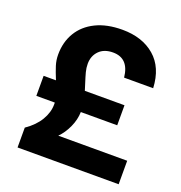

<svg xmlns="http://www.w3.org/2000/svg" viewBox="-129 -826 882 937"><g transform="rotate(20 312.0 -357.5)"><path d="M589 -122V0H64V-103Q112 -136 136 -176.5Q160 -217 160 -258V-268H64V-372H128Q112 -411 103.5 -438Q95 -465 95 -494Q95 -559 125 -609Q155 -659 212 -687Q269 -715 349 -715Q453 -715 517.5 -659.5Q582 -604 587 -498H436Q426 -595 344 -595Q298 -595 272 -568.5Q246 -542 246 -501Q246 -480 251.5 -459Q257 -438 268 -404L278 -372H484V-268H295Q294 -228 276 -188.5Q258 -149 231 -122Z"/></g></svg>

Font: CBA Beacon Sans Extra Bold
Style: Regular
Weight: 800
Designer: Wei Huang
Foundry: Wei Huang
Version: Version 1.002